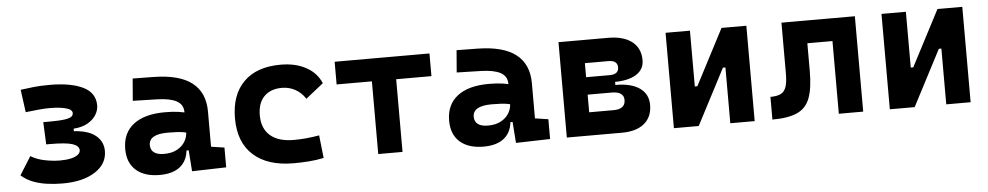

<svg xmlns="http://www.w3.org/2000/svg" viewBox="-35 -777 5343 1038"><g transform="rotate(-5 2636.5 -258.5)"><path d="M271.5 9.8Q230.5 9.8 189.7 4.4Q148.9 -1 112.8 -14.6Q76.7 -28.3 47.9 -53.7L109.9 -152.8Q144.5 -131.8 188.5 -123.5Q232.4 -115.2 267.6 -115.2Q302.2 -115.2 327.1 -120.8Q352.1 -126.5 365.5 -137Q378.9 -147.5 378.9 -161.1Q378.9 -185.1 344 -196.8Q309.1 -208.5 221.7 -208.5H201.2L195.8 -329.6H223.1Q282.2 -329.6 311 -333.7Q339.8 -337.9 349.4 -345.7Q358.9 -353.5 358.9 -364.7Q358.9 -383.8 324.7 -393.1Q290.5 -402.3 238.3 -402.3Q204.1 -402.3 176.8 -399.2Q149.4 -396 106 -391.6L89.4 -514.6Q127.4 -519.5 161.4 -523.4Q195.3 -527.3 249 -527.3Q361.3 -527.3 427.7 -495.4Q494.1 -463.4 494.1 -394Q494.1 -368.2 478.5 -343Q462.9 -317.9 432.4 -300.5Q401.9 -283.2 356.4 -280.3V-266.6Q435.5 -261.7 474.9 -229Q514.2 -196.3 514.2 -145.5Q514.2 -75.2 448.2 -32.7Q382.3 9.8 271.5 9.8Z M974.1 4.9 962.9 -148.4 960.9 -215.8V-316.9Q960.9 -358.4 925.5 -377.7Q890.1 -397 820.3 -398.9L688 -402.3L697.8 -522.5L810.5 -521Q951.2 -519 1019.5 -465.6Q1087.9 -412.1 1087.9 -309.6V-118.2L1159.7 -107.4V0ZM798.8 9.8Q716.3 9.8 670.4 -30.8Q624.5 -71.3 624.5 -146Q624.5 -232.9 684.6 -279.3Q744.6 -325.7 855 -325.7Q897.5 -325.7 928.5 -321.3Q959.5 -316.9 991.2 -307.6L969.7 -204.6Q938.5 -211.9 913.6 -213.1Q888.7 -214.4 861.3 -214.4Q758.8 -214.4 758.8 -155.8Q758.8 -129.4 777.3 -115.5Q795.9 -101.6 831.5 -101.6Q874.5 -101.6 903.3 -117.7Q932.1 -133.8 946.5 -158.7Q960.9 -183.6 960.9 -210V-242.2L979.5 -109.4H938L955.1 -125Q953.6 -80.1 934.6 -50Q915.5 -20 881.1 -5.1Q846.7 9.8 798.8 9.8Z M1525.4 9.8Q1384.3 9.8 1307.1 -59.8Q1230 -129.4 1230 -259.8Q1230 -386.7 1300.2 -457Q1370.5 -527.3 1501 -527.3Q1581.3 -527.3 1638.5 -496.1Q1695.8 -464.8 1719.7 -407.7L1624 -331.5Q1602.7 -365.1 1569.5 -383.5Q1536.4 -401.9 1497.1 -401.9Q1435.1 -401.9 1400.1 -366.2Q1365.2 -330.5 1365.2 -264.6Q1365.2 -191.9 1409.8 -153.8Q1454.4 -115.7 1537.1 -115.7Q1572.1 -115.7 1607.1 -119.1Q1642.2 -122.6 1675.3 -128.4L1689 -4.9Q1649.5 3.9 1607.4 6.8Q1565.3 9.8 1525.4 9.8Z M1984.9 0V-517.6H2116.7V0ZM1793.5 -394.5V-517.6H2308.1V-394.5Z M2731.9 4.9 2720.7 -148.4 2718.8 -215.8V-316.9Q2718.8 -358.4 2683.3 -377.7Q2647.9 -397 2578.1 -398.9L2445.8 -402.3L2455.6 -522.5L2568.4 -521Q2709 -519 2777.3 -465.6Q2845.7 -412.1 2845.7 -309.6V-118.2L2917.5 -107.4V0ZM2556.6 9.8Q2474.1 9.8 2428.2 -30.8Q2382.3 -71.3 2382.3 -146Q2382.3 -232.9 2442.4 -279.3Q2502.4 -325.7 2612.8 -325.7Q2655.3 -325.7 2686.3 -321.3Q2717.3 -316.9 2749 -307.6L2727.5 -204.6Q2696.3 -211.9 2671.4 -213.1Q2646.5 -214.4 2619.1 -214.4Q2516.6 -214.4 2516.6 -155.8Q2516.6 -129.4 2535.2 -115.5Q2553.7 -101.6 2589.4 -101.6Q2632.3 -101.6 2661.1 -117.7Q2689.9 -133.8 2704.3 -158.7Q2718.8 -183.6 2718.8 -210V-242.2L2737.3 -109.4H2695.8L2712.9 -125Q2711.4 -80.1 2692.4 -50Q2673.3 -20 2638.9 -5.1Q2604.5 9.8 2556.6 9.8Z M3133.8 0V-125.5H3272.9Q3304.7 -125.5 3320.8 -137.9Q3336.9 -150.4 3336.9 -175.3Q3336.9 -198.2 3320.3 -209.7Q3303.7 -221.2 3271.5 -221.2H3103.5V-260.3H3296.9Q3380.4 -260.3 3426.3 -228Q3472.2 -195.8 3472.2 -136.7Q3472.2 -71.8 3429.2 -35.9Q3386.2 0 3307.6 0ZM3008.3 0V-517.6H3140.6V0ZM3080.1 -243.2V-291H3294.4V-243.2ZM3103.5 -276.9V-315.9H3269.5Q3293 -315.9 3305.2 -325.4Q3317.4 -335 3317.4 -354Q3317.4 -373 3304.9 -382.6Q3292.5 -392.1 3268.6 -392.1H3133.8V-517.6H3277.3Q3360.8 -517.6 3406.7 -481.9Q3452.6 -446.3 3452.6 -380.9Q3452.6 -331.1 3409.7 -304Q3366.7 -276.9 3288.1 -276.9Z M3686.5 0V-214.8H3735.4L3893.1 -517.6H3927.2V-302.7H3881.8L3724.1 0ZM3589.4 0V-517.6H3721.7V0ZM3895.5 0V-517.6H4027.8V0Z M4124 0V-123Q4160.2 -123 4180.7 -133.5Q4201.2 -144 4209.7 -169.9Q4218.3 -195.8 4218.3 -241.2V-517.6H4348.1V-244.6Q4348.1 -150.4 4328 -97.2Q4307.8 -43.9 4258.8 -22Q4209.9 0 4124 0ZM4484.4 0V-517.6H4616.7V0ZM4243.7 -394.5V-517.6H4598.6V-394.5Z M4858.4 0V-214.8H4907.2L5064.9 -517.6H5099.1V-302.7H5053.7L4896 0ZM4761.2 0V-517.6H4893.6V0ZM5067.4 0V-517.6H5199.7V0Z"/></g></svg>

Font: Cascadia Code
Style: Regular
Weight: 400
Monospace: yes
Designer: Aaron Bell
Foundry: Saja Typeworks
Version: Version 2106.017